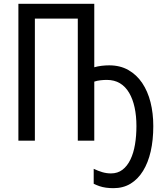

<svg xmlns="http://www.w3.org/2000/svg" viewBox="-20 -734 858 1002"><path d="M472 -383Q489 -388 509.5 -390.5Q530 -393 550 -393Q607 -393 650 -368.5Q693 -344 722 -301Q751 -258 765.5 -200.5Q780 -143 780 -76Q780 -3 766.5 56Q753 115 726.5 158Q700 201 661.5 224.5Q623 248 572 248Q552 248 533.5 245.5Q515 243 499 237.5Q483 232 469 225V147Q492 158 514 164.5Q536 171 559 171Q594 171 619 152Q644 133 660.5 99Q677 65 684.5 20Q692 -25 692 -76Q692 -129 682.5 -173Q673 -217 654 -249.5Q635 -282 606 -299.5Q577 -317 537 -317Q522 -317 504 -315Q486 -313 472 -308V0H386V-637H162V0H76V-714H472Z"/></svg>

Font: Noto Sans Display Condensed
Style: Regular
Weight: 400
Width: 3
Designer: Monotype Design Team
Foundry: Monotype Imaging Inc.
Version: Version 2.003